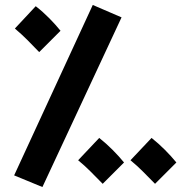

<svg xmlns="http://www.w3.org/2000/svg" viewBox="-20 -721 758 774"><path d="M151 33 470 -651 354 -701 37 -14ZM138 -511 224 -597C198 -629 163 -666 124 -696L40 -606C79 -573 100 -550 138 -511ZM394 20 480 -66C453 -99 418 -135 380 -165L295 -75C334 -43 355 -19 394 20ZM605 20 691 -66C664 -99 629 -135 591 -165L506 -75C545 -43 566 -19 605 20Z"/></svg>

Font: Noto Sans Arabic UI XCn XBd
Style: Regular
Weight: 800
Width: 2
Designer: Monotype Design Team, Nadine Chahine and Nizar Qandah
Foundry: Monotype Imaging Inc.
Version: Version 2.010